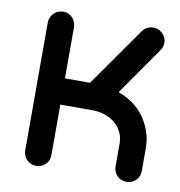

<svg xmlns="http://www.w3.org/2000/svg" viewBox="-67 -615 636 678"><g transform="rotate(10 250.5 -276.5)"><path d="M153 -48Q153 -27 139.5 -13.5Q126 0 107 0Q87 0 73 -13.5Q59 -27 59 -48V-505Q59 -525 73 -539Q87 -553 107 -553Q126 -553 139.5 -539Q153 -525 153 -505V-322H243L391 -533Q398 -543 408.5 -548Q419 -553 431 -553Q445 -553 457 -544Q467 -537 472 -527Q477 -517 477 -505Q477 -491 468 -479L348 -307Q376 -297 400 -280Q424 -263 440.5 -240Q457 -217 467 -189Q477 -161 477 -129V-48Q477 -27 463.5 -13.5Q450 0 430 0Q410 0 396.5 -13.5Q383 -27 383 -48V-129Q383 -152 373.5 -170.5Q364 -189 348.5 -201.5Q333 -214 312.5 -221Q292 -228 270 -228H153Z"/></g></svg>

Font: VDS
Style: Regular
Weight: 400
Designer: artmaker
Foundry: artmaker
Version: Version 1.000 2009 initial release